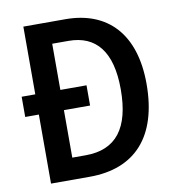

<svg xmlns="http://www.w3.org/2000/svg" viewBox="-80 -787 797 860"><g transform="rotate(-10 318.0 -357.0)"><path d="M274 -714H83V-406H21V-314H83V0H259C465 0 582 -125 582 -366C582 -593 466 -714 274 -714ZM271 -616C395 -616 464 -535 464 -362C464 -186 397 -98 258 -98H197V-314H316V-406H197V-616Z"/></g></svg>

Font: Noto Sans UI SemiCondensed Medium
Style: Regular
Weight: 500
Width: 4
Designer: Monotype Design Team
Foundry: Monotype Imaging Inc.
Version: Version 1.901